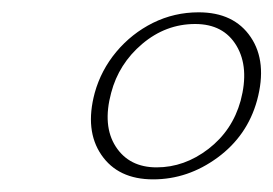

<svg xmlns="http://www.w3.org/2000/svg" viewBox="-20 -730 433 304"><path d="M294.5 -710.5Q350.5 -710.5 377 -671.2Q403.5 -632 387 -571Q371.5 -515 324.5 -480.5Q277.5 -446 222.5 -446Q167 -446 140.5 -484.8Q114 -523.5 130 -583Q140 -619 164.2 -648Q188.5 -677 222.2 -693.8Q256 -710.5 294.5 -710.5ZM289 -692Q242.5 -692 205.2 -660.5Q168 -629 156 -583Q142 -531 163.2 -498Q184.5 -465 228 -465Q272 -465 310 -494.2Q348 -523.5 361 -570.5Q375 -623 354.5 -657.5Q334 -692 289 -692Z"/></svg>

Font: Fraunces 72pt Light
Style: Italic
Weight: 300
Italic angle: -16°
Version: Version 1.000;[b76b70a41]